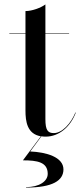

<svg xmlns="http://www.w3.org/2000/svg" viewBox="-20 -610 379 867"><path d="M195.5 175C195.5 209 156.5 235 97.5 235V237C218.5 237 266.5 205 266.5 155C266.5 99 188.5 77 116.5 74L167 5.5C173 6.5 179 7 186 7C247 7 298.5 -38 322.5 -102H320.5C300.5 -53 261 -9 223 -9C196 -9 185 -22 185 -72V-458H292V-460H185V-590C165 -575 125 -560 95 -560V-460H22V-458H95V-111C95 -61.5 102.5 -5 164.5 5.5L83.5 114C148.5 114 195.5 122 195.5 175Z"/></svg>

Font: Bodoni* 96pt
Style: Regular
Weight: 400
Version: Version 2.3